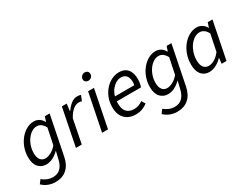

<svg xmlns="http://www.w3.org/2000/svg" viewBox="-77 -1320 2809 2170"><g transform="rotate(-30 1327.5 -235.0)"><path d="M170.9 219.9Q124.4 219.9 80.3 203.1Q36.2 186.3 1.7 152.7L37.5 104.6Q64.1 127.8 99.7 142.4Q135.2 157.1 174.1 157.1Q235.3 157.1 272.7 118.9Q310.1 80.8 324.2 16.5L348.8 -86.6Q311.1 -49.1 269.1 -26.8Q227 -4.6 180.3 -4.6Q118.7 -4.6 79 -48.3Q39.3 -92 39.3 -176.4Q39.3 -243.4 60.8 -301.6Q82.3 -359.8 118.8 -404Q155.3 -448.2 201.1 -473.1Q246.9 -498 295.7 -498Q334.4 -498 364.9 -478.1Q395.3 -458.3 412.5 -424.7H415.9L435.7 -486H498.4L396.1 22.9Q376.8 118.3 319.3 169.1Q261.7 219.9 170.9 219.9ZM205 -69.2Q239 -69.2 280 -90.8Q321 -112.3 354.8 -154.1L397.6 -361.6Q376 -400.5 351.3 -417.2Q326.6 -433.9 298.6 -433.9Q263.6 -433.9 231.3 -413.5Q198.9 -393.1 173.4 -358.3Q147.8 -323.5 133 -279.1Q118.2 -234.8 118.2 -187.3Q118.2 -128.3 141.7 -98.8Q165.3 -69.2 205 -69.2Z M560.8 0 658.2 -486.1H721.2L709.6 -393.2H713.6Q743.3 -437.4 781.2 -467.7Q819.1 -498.1 863.6 -498.1Q877.1 -498.1 889.1 -496.2Q901.2 -494.4 910.1 -489.4L883.3 -422.1Q875.9 -426.2 865.3 -427.6Q854.7 -428.9 841.5 -428.9Q805.4 -428.9 767.3 -397.8Q729.2 -366.7 697.6 -306.5L637.3 0Z M902.5 0 1000.3 -486H1076.8L979.6 0ZM1063 -586.8Q1044 -586.8 1029.2 -598.6Q1014.4 -610.5 1014.4 -631.7Q1014.4 -656.3 1032 -673.2Q1049.6 -690.1 1072.5 -690.1Q1091.9 -690.1 1106.5 -678Q1121.1 -666 1121.1 -643.9Q1121.1 -619.4 1104 -603.1Q1087 -586.8 1063 -586.8Z M1340.4 12Q1251.6 12 1198.9 -40.8Q1146.3 -93.5 1146.3 -191.4Q1146.3 -260 1168.8 -316Q1191.3 -372 1228.7 -412.8Q1266 -453.6 1312 -475.8Q1357.9 -498 1405.1 -498Q1460.4 -498 1493.8 -474.9Q1527.1 -451.9 1542 -412.1Q1556.9 -372.2 1556.9 -322Q1556.9 -302.3 1554.5 -284.8Q1552.1 -267.2 1548.2 -251.9Q1544.3 -236.7 1540 -224.8H1203.4L1211.2 -283.9H1486.1Q1489.1 -296.5 1490 -306.1Q1490.9 -315.7 1490.9 -328Q1490.9 -355.9 1482.1 -380.4Q1473.2 -405 1452.6 -420.4Q1432 -435.8 1397 -435.8Q1368 -435.8 1337.2 -419.7Q1306.4 -403.6 1280.6 -373.5Q1254.8 -343.3 1238.8 -300Q1222.7 -256.7 1222.7 -203.2Q1222.7 -144.5 1239.9 -111.3Q1257.1 -78.1 1286.9 -64.4Q1316.7 -50.8 1354.6 -50.8Q1387.1 -50.8 1414.5 -61.5Q1441.8 -72.1 1465.1 -88.7L1493.9 -41.2Q1465 -18.4 1426.5 -3.2Q1388 12 1340.4 12Z M1759.9 219.9Q1713.4 219.9 1669.3 203.1Q1625.2 186.3 1590.7 152.7L1626.5 104.6Q1653.1 127.8 1688.7 142.4Q1724.2 157.1 1763.1 157.1Q1824.3 157.1 1861.7 118.9Q1899.1 80.8 1913.2 16.5L1937.8 -86.6Q1900.1 -49.1 1858.1 -26.8Q1816 -4.6 1769.3 -4.6Q1707.7 -4.6 1668 -48.3Q1628.3 -92 1628.3 -176.4Q1628.3 -243.4 1649.8 -301.6Q1671.3 -359.8 1707.8 -404Q1744.3 -448.2 1790.1 -473.1Q1835.9 -498 1884.7 -498Q1923.4 -498 1953.9 -478.1Q1984.3 -458.3 2001.5 -424.7H2004.9L2024.7 -486H2087.4L1985.1 22.9Q1965.8 118.3 1908.3 169.1Q1850.7 219.9 1759.9 219.9ZM1794 -69.2Q1828 -69.2 1869 -90.8Q1910 -112.3 1943.8 -154.1L1986.6 -361.6Q1965 -400.5 1940.3 -417.2Q1915.6 -433.9 1887.6 -433.9Q1852.6 -433.9 1820.3 -413.5Q1787.9 -393.1 1762.4 -358.3Q1736.8 -323.5 1722 -279.1Q1707.2 -234.8 1707.2 -187.3Q1707.2 -128.3 1730.7 -98.8Q1754.3 -69.2 1794 -69.2Z M2298.3 12Q2234.6 12 2196.4 -33.5Q2158.3 -79.1 2158.3 -164.3Q2158.3 -234.5 2180.1 -295.1Q2201.9 -355.7 2239.1 -401.1Q2276.3 -446.4 2323.4 -472.2Q2370.5 -498 2420.7 -498Q2459.8 -498 2490.7 -478.1Q2521.6 -458.3 2538.7 -424.7H2541.5L2561.3 -486H2623.4L2526.1 0H2462.9L2470.6 -71.9H2467.2Q2432.1 -34.7 2387.9 -11.4Q2343.7 12 2298.3 12ZM2326 -52Q2365 -52 2403.9 -75Q2442.8 -98 2478.6 -144.7L2523.2 -361.6Q2502.6 -400.5 2477.1 -417.2Q2451.6 -433.9 2423.6 -433.9Q2387.2 -433.9 2353.7 -412.7Q2320.1 -391.5 2294 -355.2Q2267.8 -318.8 2252.5 -272.5Q2237.2 -226.3 2237.2 -175.8Q2237.2 -113.3 2261.1 -82.7Q2285.1 -52 2326 -52Z"/></g></svg>

Font: Source Sans 3 VF
Style: Italic
Weight: 200
Italic angle: -11°
Designer: Paul D. Hunt
Foundry: Adobe Systems Incorporated
Version: Version 3.042;hotconv 1.0.118;makeotfexe 2.5.65603